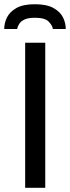

<svg xmlns="http://www.w3.org/2000/svg" viewBox="-27 -888 331 908"><path d="M92 0V-686H187V0ZM-7 -751Q-7 -779 6 -805.5Q19 -832 50.5 -850Q82 -868 138 -868Q194 -868 226 -850Q258 -832 271 -805.5Q284 -779 284 -751H223Q221 -767 203.5 -785.5Q186 -804 138 -804Q106 -804 88.5 -795.5Q71 -787 63.5 -774.5Q56 -762 54 -751Z"/></svg>

Font: Archivo VF Beta
Style: Regular
Weight: 400
Designer: Hector Gatti
Foundry: Omnibus-Type
Version: Version 1.002